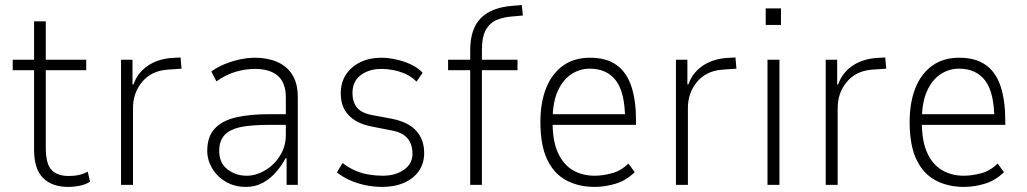

<svg xmlns="http://www.w3.org/2000/svg" viewBox="-20 -727 4039 755"><path d="M248 8Q185 8 149.5 -27Q114 -62 114 -138V-451H30V-492H114V-643H160V-492H319V-451H160V-147Q160 -81 183.5 -58Q207 -35 250 -35Q271 -35 288.5 -38.5Q306 -42 325 -52L334 -13Q319 -2 295 3Q271 8 248 8Z M456 0V-492H501V-395H505Q520 -439 558.5 -466.5Q597 -494 653 -499L690 -501L694 -457L637 -453Q575 -448 539 -405Q503 -362 503 -302V0Z M948 8Q902 8 867.5 -12.5Q833 -33 814 -65.5Q795 -98 795 -134Q795 -190 824.5 -221.5Q854 -253 908.5 -265.5Q963 -278 1039 -278H1114V-236H1041Q990 -236 952 -231.5Q914 -227 890 -215.5Q866 -204 854 -184Q842 -164 842 -134Q842 -86 874.5 -61Q907 -36 950 -36Q987 -36 1023 -57.5Q1059 -79 1081.5 -115.5Q1104 -152 1104 -196V-344Q1104 -401 1073 -428.5Q1042 -456 982 -456Q946 -456 907.5 -445Q869 -434 831 -407L811 -446Q836 -464 865 -475.5Q894 -487 924 -493.5Q954 -500 983 -500Q1032 -500 1070 -483.5Q1108 -467 1129.5 -433Q1151 -399 1151 -345V0H1107V-105H1103Q1089 -78 1066.5 -51.5Q1044 -25 1014 -8.5Q984 8 948 8Z M1483 8Q1449 8 1416 1Q1383 -6 1354.5 -19Q1326 -32 1305 -49L1327 -86Q1352 -67 1377.5 -56Q1403 -45 1430.5 -40.5Q1458 -36 1485 -36Q1535 -36 1568.5 -59.5Q1602 -83 1602 -122Q1602 -161 1581.5 -184Q1561 -207 1520 -214L1439 -230Q1383 -241 1351.5 -273.5Q1320 -306 1320 -359Q1320 -403 1340.5 -434Q1361 -465 1397 -482.5Q1433 -500 1479 -500Q1505 -500 1536 -493.5Q1567 -487 1595 -474Q1623 -461 1642 -441L1618 -406Q1598 -426 1574 -436.5Q1550 -447 1526 -451.5Q1502 -456 1480 -456Q1431 -456 1398.5 -431.5Q1366 -407 1366 -361Q1366 -327 1383 -305Q1400 -283 1441 -275L1521 -260Q1586 -247 1617 -212.5Q1648 -178 1648 -125Q1648 -86 1628 -56Q1608 -26 1570.5 -9Q1533 8 1483 8Z M1829 0V-451H1742V-492H1840L1829 -482V-529Q1829 -613 1870 -655Q1911 -697 1993 -704L2032 -707L2036 -666L1992 -662Q1963 -660 1935.5 -649.5Q1908 -639 1891.5 -611.5Q1875 -584 1875 -529V-486L1863 -492H2015V-451H1875V0Z M2318 8Q2256 8 2207.5 -17.5Q2159 -43 2132 -99Q2105 -155 2105 -247Q2105 -324 2127.5 -380.5Q2150 -437 2193.5 -468.5Q2237 -500 2300 -500Q2365 -500 2405 -471Q2445 -442 2463 -386.5Q2481 -331 2481 -254V-236H2137V-278H2458L2438 -256Q2438 -362 2402.5 -409.5Q2367 -457 2299 -457Q2260 -457 2227 -435.5Q2194 -414 2173.5 -369.5Q2153 -325 2153 -253V-246Q2153 -171 2174.5 -125Q2196 -79 2233 -57.5Q2270 -36 2318 -36Q2349 -36 2385.5 -45.5Q2422 -55 2451 -84L2476 -50Q2442 -17 2400.5 -4.5Q2359 8 2318 8Z M2638 0V-492H2683V-395H2687Q2702 -439 2740.5 -466.5Q2779 -494 2835 -499L2872 -501L2876 -457L2819 -453Q2757 -448 2721 -405Q2685 -362 2685 -302V0Z M2991 -629V-694H3051V-629ZM2998 0V-492H3045V0Z M3227 0V-492H3272V-395H3276Q3291 -439 3329.5 -466.5Q3368 -494 3424 -499L3461 -501L3465 -457L3408 -453Q3346 -448 3310 -405Q3274 -362 3274 -302V0Z M3770 8Q3708 8 3659.5 -17.5Q3611 -43 3584 -99Q3557 -155 3557 -247Q3557 -324 3579.5 -380.5Q3602 -437 3645.5 -468.5Q3689 -500 3752 -500Q3817 -500 3857 -471Q3897 -442 3915 -386.5Q3933 -331 3933 -254V-236H3589V-278H3910L3890 -256Q3890 -362 3854.5 -409.5Q3819 -457 3751 -457Q3712 -457 3679 -435.5Q3646 -414 3625.5 -369.5Q3605 -325 3605 -253V-246Q3605 -171 3626.5 -125Q3648 -79 3685 -57.5Q3722 -36 3770 -36Q3801 -36 3837.5 -45.5Q3874 -55 3903 -84L3928 -50Q3894 -17 3852.5 -4.5Q3811 8 3770 8Z"/></svg>

Font: Nunito Sans 7pt Condensed ExtraLight
Style: Regular
Weight: 250
Width: 3
Designer: Vernon Adams
Foundry: Vernon Adams
Version: Version 3.101;gftools[0.9.27]